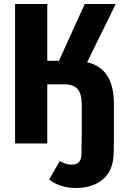

<svg xmlns="http://www.w3.org/2000/svg" viewBox="-20 -713 616 954"><path d="M546 -196V0H545V41Q545 130 494 175.5Q443 221 357 221Q279 221 224 179L277 87Q295 97 308 101Q321 105 338 105Q385 105 385 50V-1H386V-196Q386 -247 365.5 -270.5Q345 -294 300 -294H215V0H55V-693H215V-411H273L401 -693H555L413 -404Q480 -388 513 -336.5Q546 -285 546 -196Z"/></svg>

Font: Fira Sans Condensed
Style: Bold
Weight: 700
Width: 3
Designer: bBox Type GmbH & Carrois Corporate GbR & Edenspiekermann AG
Foundry: bBox Type GmbH & Carrois Corporate GbR & Edenspiekermann AG
Version: Version 4.301